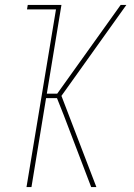

<svg xmlns="http://www.w3.org/2000/svg" viewBox="-20 -755 540 775"><path d="M87 0 206 -717H89L92 -735H228L169 -377H211L467 -735H490L228 -368L369 0H348L237 -291L210 -359H166L107 0Z"/></svg>

Font: Iosevka Curly Thin Oblique
Style: Regular
Weight: 100
Italic angle: -9°
Monospace: yes
Designer: Belleve Invis
Foundry: Belleve Invis
Version: Version 11.1.0; ttfautohint (v1.8.3)